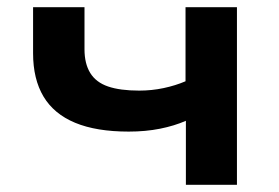

<svg xmlns="http://www.w3.org/2000/svg" viewBox="-20 -514 775 534"><path d="M497 0V-178Q465 -164 425 -156Q385 -148 338 -148Q248 -148 189 -172.5Q130 -197 101 -245.5Q72 -294 72 -366V-494H215V-377Q215 -337 231 -311Q247 -285 280.5 -273.5Q314 -262 367 -262Q402 -262 435 -269Q468 -276 496 -288V-494H639V0Z"/></svg>

Font: Nunito Sans 10pt Expanded
Style: Bold
Weight: 700
Width: 7
Designer: Vernon Adams
Foundry: Vernon Adams
Version: Version 3.101;gftools[0.9.27]